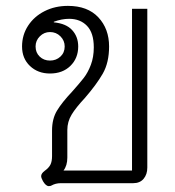

<svg xmlns="http://www.w3.org/2000/svg" viewBox="-20 -623 596 653"><path d="M146 10Q136 10 126 -7Q120 -18 120 -24Q120 -33 132 -42Q146 -52 151.5 -63Q157 -74 157 -92V-179Q157 -219 174 -247Q191 -275 225 -311Q250 -339 264.5 -357.5Q279 -376 289 -402.5Q299 -429 299 -462Q299 -511 276 -535Q253 -559 215 -559Q190 -559 163 -549V-547Q205 -543 225.5 -520.5Q246 -498 246 -465Q246 -425 219.5 -399Q193 -373 150 -373Q109 -373 82 -398.5Q55 -424 55 -465Q55 -504 75.5 -535.5Q96 -567 131.5 -585Q167 -603 211 -603Q278 -603 314.5 -564Q351 -525 351 -465Q351 -410 329.5 -372.5Q308 -335 268 -289Q238 -257 223.5 -233Q209 -209 209 -181V-87Q209 -60 196 -43H429V-593H481V-53Q481 -30 468.5 -15Q456 0 433 0H187Q169 0 155 8Q152 10 146 10ZM200 -465Q200 -485 185.5 -499.5Q171 -514 150 -514Q130 -514 115.5 -499.5Q101 -485 101 -465Q101 -444 115 -430.5Q129 -417 150 -417Q171 -417 185.5 -430.5Q200 -444 200 -465Z"/></svg>

Font: Niramit ExtraLight
Style: Regular
Weight: 200
Designer: Katatrad Aksorn Co.,Ltd.
Foundry: Cadson Demak Co.,Ltd.
Version: Version 1.000; ttfautohint (v1.6)